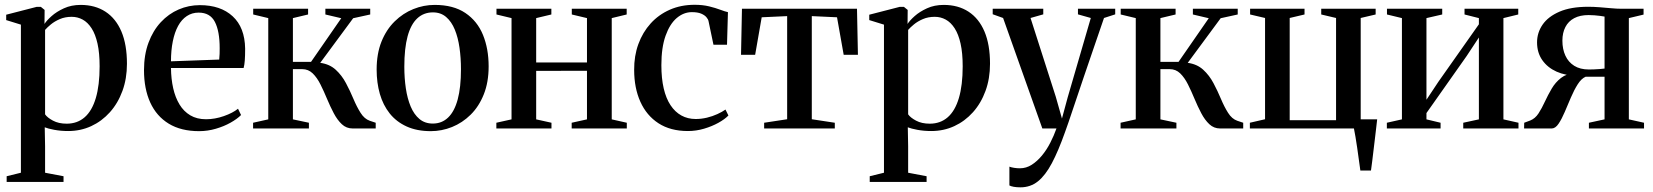

<svg xmlns="http://www.w3.org/2000/svg" viewBox="-20 -550 7076 822"><path d="M8.5 229V204.5L69.5 189.5V-444.5L6.5 -464V-487L136.5 -520.5H155L171 -507.5L170.5 -447.5Q179.5 -462 200.8 -481Q222 -500 253.8 -514.5Q285.5 -529 325.5 -529Q387 -529 431.5 -500Q476 -471 499.8 -415Q523.5 -359 523.5 -277Q523.5 -213.5 504.2 -160.8Q485 -108 450.5 -69.5Q416 -31 370.5 -10Q325 11 272 11Q240.5 11 212.5 5.8Q184.5 0.5 171.5 -5L173 75.5V189.5L252 204.5V229ZM265.5 -20.5Q311 -20.5 342.5 -48Q374 -75.5 390.2 -130.2Q406.5 -185 406.5 -266Q406.5 -323 397.5 -363.2Q388.5 -403.5 372 -429Q355.5 -454.5 333.8 -466.2Q312 -478 287 -478Q258.5 -478 236 -468.2Q213.5 -458.5 197.8 -445.5Q182 -432.5 173 -422V-60.5Q182.5 -46.5 206.8 -33.5Q231 -20.5 265.5 -20.5Z M832.5 11.5Q755 11.5 702.5 -20.5Q650 -52.5 623.2 -111.2Q596.5 -170 596.5 -249.5Q596.5 -315.5 615.8 -367.2Q635 -419 668.5 -455Q702 -491 745 -509.5Q788 -528 835.5 -528Q924.5 -528 976.2 -480.2Q1028 -432.5 1029.5 -342Q1029.5 -311 1028 -291.2Q1026.5 -271.5 1023 -259H712Q712.5 -212 721.5 -172.2Q730.5 -132.5 748.5 -102.8Q766.5 -73 794.8 -56.2Q823 -39.5 862 -39.5Q900 -39.5 938.5 -53Q977 -66.5 999 -84.5L1012 -57.5Q995 -40.5 967 -24.8Q939 -9 904 1.2Q869 11.5 832.5 11.5ZM712 -287.5 918.5 -295Q920 -307.5 920.2 -319.5Q920.5 -331.5 920.5 -344Q920.5 -416.5 900 -456.2Q879.5 -496 830.5 -496Q802 -496 779.8 -481.2Q757.5 -466.5 742.5 -439Q727.5 -411.5 719.8 -373Q712 -334.5 712 -287.5Z M1063.5 0V-24.5L1128.5 -39V-472.5L1064 -488V-512.5H1299V-488L1234 -472.5V-285H1311.5L1441 -472L1373 -488V-512.5H1565V-488L1492 -472L1351 -281Q1391 -275.5 1417.2 -251.5Q1443.5 -227.5 1461.2 -194Q1479 -160.5 1493.2 -126.5Q1507.5 -92.5 1523.8 -66.8Q1540 -41 1563 -33L1588.5 -24.5V0H1489.5Q1463 0 1443.5 -18.2Q1424 -36.5 1408.8 -65.5Q1393.5 -94.5 1380 -127Q1366.5 -159.5 1352 -188.5Q1337.5 -217.5 1318.8 -235.8Q1300 -254 1274 -254H1234V-39L1302.5 -24.5V0Z M1592.5 -252Q1592.5 -320 1613.2 -371.8Q1634 -423.5 1669.8 -458.5Q1705.5 -493.5 1749.8 -511.2Q1794 -529 1841 -529Q1921 -529 1972.2 -494.5Q2023.5 -460 2047.8 -400.5Q2072 -341 2072 -266Q2072 -198 2051.2 -146Q2030.5 -94 1995 -59Q1959.5 -24 1915.2 -6.2Q1871 11.5 1824.5 11.5Q1765 11.5 1721 -8.5Q1677 -28.5 1648.5 -64.2Q1620 -100 1606.2 -148Q1592.5 -196 1592.5 -252ZM1833 -21Q1871.5 -21 1898.5 -46.8Q1925.5 -72.5 1939.5 -124.2Q1953.5 -176 1953.5 -253.5Q1953.5 -302 1947.2 -345.8Q1941 -389.5 1927 -423.5Q1913 -457.5 1890 -477.2Q1867 -497 1833.5 -497Q1794 -497 1766.5 -471.5Q1739 -446 1725 -394.5Q1711 -343 1711 -264Q1711 -215.5 1717.5 -171.8Q1724 -128 1738.2 -94Q1752.5 -60 1775.8 -40.5Q1799 -21 1833 -21Z M2105 0V-24.5L2170 -39V-472.5L2105.5 -488V-512.5H2340.5V-488L2275.5 -472.5V-282.5H2493V-472.5L2428 -488V-512.5H2663V-488L2599 -472.5V-39L2663.5 -24.5V0H2427.5V-24.5L2493 -39V-247L2275.5 -246.5V-39L2341 -24.5V0Z M2925 11Q2850.5 11 2799.2 -22.2Q2748 -55.5 2721.5 -114.5Q2695 -173.5 2695 -250.5Q2694.5 -310.5 2713 -361.2Q2731.5 -412 2765.8 -449.8Q2800 -487.5 2847.8 -508.5Q2895.5 -529.5 2954 -529.5Q2988 -529.5 3015.8 -522.8Q3043.5 -516 3064 -508.2Q3084.5 -500.5 3096.5 -498L3092.5 -358.5H3034.5L3013.5 -459Q3012 -467.5 3004.2 -476.5Q2996.5 -485.5 2981.5 -491.8Q2966.5 -498 2942 -498Q2907 -498 2877.2 -472.8Q2847.5 -447.5 2829.5 -397Q2811.5 -346.5 2811.5 -271Q2811.5 -214.5 2821.5 -171.5Q2831.5 -128.5 2850.8 -99.5Q2870 -70.5 2897.2 -55.5Q2924.5 -40.5 2958.5 -40.5Q2982.5 -40.5 3006.5 -46.2Q3030.5 -52 3051.2 -61.5Q3072 -71 3086 -81L3098.5 -55.5Q3083 -39.5 3055.5 -24.2Q3028 -9 2994.2 1Q2960.5 11 2925 11Z M3251.5 0V-24.5L3350 -39.5V-481L3241 -476L3213 -315.5H3152.5L3156.5 -512.5H3649L3653 -315.5H3592L3563.5 -476L3455.5 -481V-39.5L3554 -24.5V0Z M3703.5 229V204.5L3764.5 189.5V-444.5L3701.5 -464V-487L3831.5 -520.5H3850L3866 -507.5L3865.5 -447.5Q3874.5 -462 3895.8 -481Q3917 -500 3948.8 -514.5Q3980.5 -529 4020.5 -529Q4082 -529 4126.5 -500Q4171 -471 4194.8 -415Q4218.5 -359 4218.5 -277Q4218.5 -213.5 4199.2 -160.8Q4180 -108 4145.5 -69.5Q4111 -31 4065.5 -10Q4020 11 3967 11Q3935.5 11 3907.5 5.8Q3879.5 0.5 3866.5 -5L3868 75.5V189.5L3947 204.5V229ZM3960.5 -20.5Q4006 -20.5 4037.5 -48Q4069 -75.5 4085.2 -130.2Q4101.5 -185 4101.5 -266Q4101.5 -323 4092.5 -363.2Q4083.5 -403.5 4067 -429Q4050.5 -454.5 4028.8 -466.2Q4007 -478 3982 -478Q3953.5 -478 3931 -468.2Q3908.5 -458.5 3892.8 -445.5Q3877 -432.5 3868 -422V-60.5Q3877.5 -46.5 3901.8 -33.5Q3926 -20.5 3960.5 -20.5Z M4349 252Q4332.5 252 4320.2 249.8Q4308 247.5 4301.5 244V163.5Q4309 166.5 4321.5 168.5Q4334 170.5 4346.5 170.5Q4373.5 170.5 4397 155.5Q4420.5 140.5 4440.8 116Q4461 91.5 4476.5 61.2Q4492 31 4503 0H4442.5L4274.5 -473L4230 -489V-512.5H4446.5V-488.5L4392 -473L4500 -136L4526.5 -42.5L4551 -133L4650 -473L4595 -488.5V-512.5H4754.5V-488.5L4706.5 -473Q4685 -409.5 4662.5 -344.8Q4640 -280 4619.8 -220Q4599.5 -160 4582.8 -110.2Q4566 -60.5 4554.8 -27.2Q4543.5 6 4539.5 16Q4511 96.5 4483.2 148.8Q4455.5 201 4423.5 226.5Q4391.5 252 4349 252Z M4777.5 0V-24.5L4842.5 -39V-472.5L4778 -488V-512.5H5013V-488L4948 -472.5V-285H5025.5L5155 -472L5087 -488V-512.5H5279V-488L5206 -472L5065 -281Q5105 -275.5 5131.2 -251.5Q5157.5 -227.5 5175.2 -194Q5193 -160.5 5207.2 -126.5Q5221.5 -92.5 5237.8 -66.8Q5254 -41 5277 -33L5302.5 -24.5V0H5203.5Q5177 0 5157.5 -18.2Q5138 -36.5 5122.8 -65.5Q5107.5 -94.5 5094 -127Q5080.5 -159.5 5066 -188.5Q5051.5 -217.5 5032.8 -235.8Q5014 -254 4988 -254H4948V-39L5016.5 -24.5V0Z M5804 180Q5801 158.5 5797.5 133.2Q5794 108 5790.5 83Q5787 58 5783.2 36.2Q5779.5 14.5 5776.5 0H5331V-24.5L5396 -39.5V-473L5332 -488V-512.5H5565V-488L5501.5 -473V-35.5H5700V-473L5636.5 -488V-512.5H5869.5V-488L5805.5 -473V-39H5876Q5874 -19.5 5871.2 2.8Q5868.5 25 5865.8 48.5Q5863 72 5860.2 95.2Q5857.5 118.5 5854.8 140Q5852 161.5 5849.5 180Z M5917.5 0V-24.5L5982 -39V-472.5L5918 -488V-512.5H6154.5V-488L6087 -472.5V-123L6138.5 -200.5L6311.5 -446V-472.5L6250 -488V-512.5H6480V-488L6416.5 -472.5V-39L6481 -24.5V0H6244.5V-24.5L6311.5 -39V-389.5L6259 -310L6087 -66V-39L6147.5 -24.5V0Z M6505 0 6505.5 -24.5 6531 -34Q6552.5 -42.5 6566.8 -64.5Q6581 -86.5 6594 -114.8Q6607 -143 6623 -170.2Q6639 -197.5 6663 -216.2Q6687 -235 6723.5 -238L6731 -226Q6683 -226 6644.2 -243.2Q6605.5 -260.5 6583 -292.5Q6560.5 -324.5 6560.5 -368.5Q6560.5 -410 6584.2 -444.5Q6608 -479 6656.5 -500Q6705 -521 6779.5 -521Q6803 -521 6828.2 -519Q6853.5 -517 6877.8 -514.8Q6902 -512.5 6922 -512.5H7016.5V-487.5L6953.5 -472.5V-39L7018.5 -24.5V0H6782.5V-24.5L6849.5 -39V-221.5H6768.5Q6750 -213.5 6734.5 -189Q6719 -164.5 6705.5 -132.8Q6692 -101 6679.2 -71Q6666.5 -41 6653 -20.8Q6639.5 -0.5 6624 0ZM6782.5 -252.5Q6792 -252.5 6805 -253Q6818 -253.5 6830.2 -254.5Q6842.5 -255.5 6849.5 -256.5V-479Q6842 -480.5 6830.5 -482Q6819 -483.5 6806.2 -484.5Q6793.5 -485.5 6781 -485.5Q6744.5 -485.5 6719.5 -472.2Q6694.5 -459 6681.8 -434.2Q6669 -409.5 6669 -376Q6669 -339.5 6681.8 -311.8Q6694.5 -284 6719.8 -268.2Q6745 -252.5 6782.5 -252.5Z"/></svg>

Font: Merriweather 120pt Medium
Style: Regular
Weight: 500
Version: Version 2.100